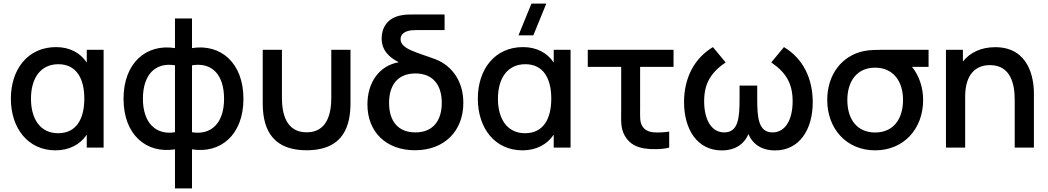

<svg xmlns="http://www.w3.org/2000/svg" viewBox="-20 -815 5788 1060"><path d="M286.5 15C361.5 15 423 -17 459 -71.5V0H552V-540H459V-469.5C423.5 -523.5 364.5 -555 289.5 -555C134.5 -555 40 -433.5 40 -270C40 -108.5 133.5 15 286.5 15ZM301 -79.5C198 -79.5 151 -164 151 -269.5C151 -384.5 204.5 -460.5 302.5 -460.5C401 -460.5 445.5 -382.5 445.5 -270.5C445.5 -158.5 401.5 -79.5 301 -79.5Z M1040 225V9.5C1198 34.5 1324 -70.5 1324 -269.5C1324 -468.5 1198 -574.5 1040 -549.5V-713H946V-549.5C788 -574.5 662 -468.5 662 -269.5C662 -70.5 788 34.5 946 9.5V225ZM1040 -454.5C1148 -472.5 1217 -405.5 1217 -269.5C1217 -134 1144.5 -67.5 1040 -85ZM946 -85C841.5 -67.5 769 -136 769 -269.5C769 -403.5 838 -472.5 946 -454.5Z M1430.5 -246.5C1430.5 -134 1460 14.5 1673 14.5C1886 14.5 1915 -134 1915 -246.5V-540H1809V-274.5C1809 -190.5 1787.5 -84.5 1673 -84.5C1558 -84.5 1536.5 -190.5 1536.5 -274.5V-540H1430.5Z M2271 14.5C2434.5 14.5 2538 -92.5 2538 -247C2538 -361 2481 -449.5 2385 -487.5C2284.5 -525.5 2191.5 -543.5 2191.5 -598.5C2191.5 -623.5 2209.5 -638 2234.5 -644.5C2249 -648.5 2266 -649 2287.5 -649H2434.5V-735H2264C2237 -735 2220 -735 2201.5 -731.5C2114 -718.5 2087 -656 2087 -603C2087 -537.5 2128 -498.5 2181.5 -471.5C2071.5 -452 2008.5 -357.5 2008.5 -238.5C2008.5 -86.5 2111.5 14.5 2271 14.5ZM2273.5 -84C2179 -84 2128 -144.5 2128 -247C2128 -346 2176.5 -409.5 2273.5 -409.5C2368.5 -409.5 2419 -347.5 2419 -247.5C2419 -148.5 2370 -84 2273.5 -84Z M2842.5 -620H2924.5L2996 -795H2914ZM2864.5 15C2939.5 15 3001 -17 3037 -71.5V0H3130V-540H3037V-469.5C3001.5 -523.5 2942.5 -555 2867.5 -555C2712.5 -555 2618 -433.5 2618 -270C2618 -108.5 2711.5 15 2864.5 15ZM2879 -79.5C2776 -79.5 2729 -164 2729 -269.5C2729 -384.5 2782.5 -460.5 2880.5 -460.5C2979 -460.5 3023.5 -382.5 3023.5 -270.5C3023.5 -158.5 2979.5 -79.5 2879 -79.5Z M3537.5 4.5C3574 10.5 3636 10.5 3674.5 0V-88.5C3646.5 -84 3613.5 -82.5 3586 -84.5C3561.5 -87.5 3538.5 -96.5 3525 -120.5C3511.5 -143.5 3514 -172.5 3514 -217.5V-446H3698.5V-540H3225V-446H3409.5V-212.5C3409.5 -148 3405 -106.5 3430.5 -63.5C3457.5 -18 3496.5 -2.5 3537.5 4.5Z M3965.5 15.5C4027 15.5 4084 -9.5 4112 -75C4139.5 -9.5 4197 15.5 4258.5 15.5C4394 15.5 4467 -100 4467 -250.5C4467 -380 4415 -491 4308 -555L4238 -470.5C4319.5 -414.5 4356 -354.5 4356 -255.5C4356 -161 4320 -84 4245 -84C4167 -84 4160.5 -166 4160.5 -268.5V-342.5H4063V-268.5C4063 -167 4057 -84 3978.5 -84C3905.5 -84 3867.5 -158 3867.5 -255.5C3867.5 -351.5 3902 -412.5 3986 -470.5L3916 -555C3811 -492 3756.5 -382.5 3756.5 -251C3756.5 -102.5 3828 15.5 3965.5 15.5Z M4811.5 15C4970 15 5076.5 -104.5 5076.5 -263C5076.5 -336 5052 -400.5 5015 -446H5106.5V-540H4878C4824.5 -540 4781.5 -540 4748.5 -533C4625 -506.5 4547 -401 4547 -263C4547 -105.5 4652 15 4811.5 15ZM4811.5 -83.5C4712 -83.5 4658 -156 4658 -263C4658 -362 4707.5 -441.5 4811.5 -441.5C4912.5 -441 4965.5 -365.5 4965.5 -263C4965.5 -159.5 4913.5 -83.5 4811.5 -83.5Z M5308.5 0V-281C5308.5 -409 5370.5 -455.5 5445.5 -455.5C5560.5 -455.5 5582 -349.5 5582 -265.5V0H5688V-300C5688 -383.5 5660.5 -554.5 5474.5 -554.5C5396 -554.5 5335.5 -525 5296 -475.5V-540H5202.5V0Z"/></svg>

Font: Manrope SemiBold
Style: Regular
Weight: 600
Designer: Mikhail Sharanda
Foundry: Mikhail Sharanda
Version: Version 4.505